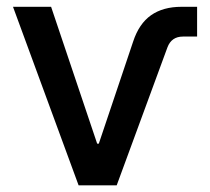

<svg xmlns="http://www.w3.org/2000/svg" viewBox="-20 -556 630 576"><path d="M215.8 0 19 -535.6H133.3L271.5 -125H276.4L379.4 -431.2Q397 -484.9 433.1 -510.3Q469.2 -535.6 524.4 -535.6H571.3V-446.3H528.8Q494.6 -446.3 482.4 -414.1L330.1 0Z"/></svg>

Font: Inter 20pt Medium
Style: Regular
Weight: 500
Version: Version 4.001;git-66647c0bb